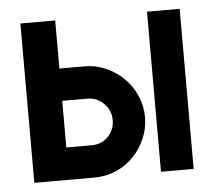

<svg xmlns="http://www.w3.org/2000/svg" viewBox="-40 -491 595 533"><g transform="rotate(-5 257.5 -225.0)"><path d="M202 -312Q233 -312 261.5 -299.5Q290 -287 311 -266Q332 -245 344.5 -217Q357 -189 357 -157Q357 -126 345 -98Q333 -70 312.5 -48.5Q292 -27 263.5 -14.5Q235 -2 202 -2H35V-446H132V-312ZM132 -92H202Q231 -92 249 -111Q267 -130 267 -157Q267 -183 248 -202.5Q229 -222 202 -222H132ZM479 -448V-2H388V-448Z"/></g></svg>

Font: Fundamental  Brigade
Style: Regular
Weight: 400
Designer: Peter Wiegel, original typeface by Arno Drescher 1935
Foundry: Peter Wiegel
Version: Version 0.000 2012 initial release